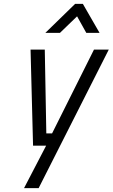

<svg xmlns="http://www.w3.org/2000/svg" viewBox="-20 -758 586 999"><path d="M139 -500H213L221 -64H251L469 -500H546L181 221H105L220 0H152ZM216 -587 371 -738H411L498 -587H429L381 -673L292 -587Z"/></svg>

Font: Titillium Web
Style: Italic
Weight: 400
Italic angle: -13°
Version: Version 1.002;PS 57.000;hotconv 1.0.70;makeotf.lib2.5.55311